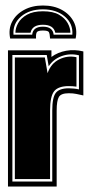

<svg xmlns="http://www.w3.org/2000/svg" viewBox="-20 -678 325 698"><path d="M136 -658Q176 -658 205 -642Q234 -626 248 -599Q262 -572 255 -538H162Q161 -556 157.5 -561.5Q154 -567 136 -567Q118 -567 114 -561Q110 -555 111 -538H17Q10 -572 24 -599Q38 -626 67.5 -642Q97 -658 136 -658ZM136 -644Q87 -644 56.5 -618Q26 -592 29 -552H97Q100 -581 136 -581Q172 -581 175 -552H243Q246 -592 215.5 -618Q185 -644 136 -644ZM136 -637Q173 -637 194.5 -624.5Q216 -612 226 -594Q236 -576 236 -559H181Q175 -588 136 -588Q97 -588 91 -559H36Q36 -576 46 -594Q56 -612 78 -624.5Q100 -637 136 -637ZM9 0V-495H167V-471Q190 -488 220.5 -493.5Q251 -499 283 -491V-331Q269 -334 257.5 -336.5Q246 -339 230 -339Q202 -339 194 -325.5Q186 -312 186 -276V0ZM25 -18H170V-276Q170 -324 183 -340.5Q196 -357 230 -357Q238 -357 248.5 -356Q259 -355 267 -353V-477Q234 -485 204 -474Q174 -463 157 -437L150 -478H25ZM34 -27V-469H143L153 -412Q165 -447 195 -462Q225 -477 258 -470V-363Q251 -364 244 -364.5Q237 -365 230 -365Q192 -365 177 -346.5Q162 -328 162 -276V-27Z"/></svg>

Font: Alumni Sans Collegiate One
Style: Regular
Weight: 400
Designer: Robert E. Leuschke
Foundry: Robert E. Leuschke
Version: Version 1.100